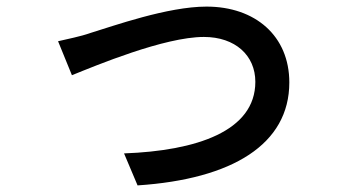

<svg xmlns="http://www.w3.org/2000/svg" viewBox="-20 -536 1040 582"><path d="M156 -411 198 -308C270 -337 478 -424 598 -424C693 -424 754 -368 754 -288C754 -138 575 -79 356 -71L397 26C685 7 857 -99 857 -286C857 -427 754 -516 606 -516C488 -516 323 -457 254 -436C223 -425 185 -418 156 -411Z"/></svg>

Font: Spoqa Han Sans Neo Medium
Style: Regular
Weight: 500
Designer: [Spoqa Han Sans Neo] Dong-huui Kim ___ Younghwa Kang ___ Yujin Lee ___ [Noto Sans] Ryoko NISHIZUKA ____ (kana & ideograp
Foundry: Spoqa (http://www.spoqa-han-sans.com)
Version: Version 1.100;hotconv 1.0.109;makeotfexe 2.5.65596